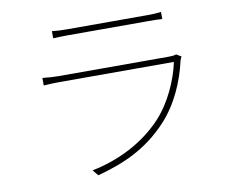

<svg xmlns="http://www.w3.org/2000/svg" viewBox="-80 -826 1161 955"><g transform="rotate(-10 500.0 -349.0)"><path d="M239 -722V-686C264 -687 286 -688 314 -688C365 -688 659 -688 716 -688C747 -688 769 -688 790 -686V-722C769 -719 748 -718 717 -718C657 -718 359 -718 314 -718C284 -718 264 -719 239 -722ZM852 -486 827 -501C819 -497 803 -496 790 -496C756 -496 262 -496 231 -496C208 -496 182 -498 152 -501V-463C182 -465 208 -466 231 -466C262 -466 762 -466 810 -466C791 -376 743 -269 675 -196C581 -95 450 -31 318 -5L342 24C469 -10 592 -60 700 -177C775 -258 822 -368 844 -468C845 -473 849 -480 852 -486Z"/></g></svg>

Font: Noto Sans JP Thin
Style: Regular
Weight: 100
Designer: Ryoko NISHIZUKA 西塚涼子 (kana, bopomofo & ideographs); Paul D. Hunt (Latin, Greek & Cyrillic); Sandoll Communications 산돌커뮤니
Foundry: Adobe
Version: Version 2.004;hotconv 1.0.118;makeotfexe 2.5.65603